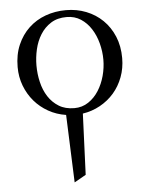

<svg xmlns="http://www.w3.org/2000/svg" viewBox="-54 -498 648 854"><g transform="rotate(-5 270.0 -70.5)"><path d="M232.9 10.3Q190.4 3.9 154.5 -16.4Q118.7 -36.6 92.5 -67.1Q66.4 -97.7 51.5 -136.7Q36.6 -175.8 36.6 -220.2Q36.6 -275.9 55.4 -319.3Q74.2 -362.8 106.2 -392.8Q138.2 -422.9 180.9 -438.5Q223.6 -454.1 272.5 -454.1Q320.8 -454.1 362.8 -437.5Q404.8 -420.9 436 -390.4Q467.3 -359.9 485.4 -316.7Q503.4 -273.4 503.4 -220.2Q503.4 -174.8 488.5 -135.3Q473.6 -95.7 447.3 -65.4Q420.9 -35.2 385 -15.4Q349.1 4.4 307.6 10.7L296.4 283.2L244.6 312.5ZM419.4 -220.2Q419.4 -256.8 409.9 -293.2Q400.4 -329.6 381.8 -358.6Q363.3 -387.7 335.9 -405.5Q308.6 -423.3 272.5 -423.3Q231.4 -423.3 202.6 -405Q173.8 -386.7 155.5 -357.4Q137.2 -328.1 128.9 -292Q120.6 -255.9 120.6 -220.2Q120.6 -182.1 129.2 -145.8Q137.7 -109.4 156.2 -80.6Q174.8 -51.8 203.4 -34.2Q231.9 -16.6 272.5 -16.6Q307.6 -16.6 335.2 -35.2Q362.8 -53.7 381.3 -83Q399.9 -112.3 409.7 -148.4Q419.4 -184.6 419.4 -220.2Z"/></g></svg>

Font: Cardo
Style: Bold
Weight: 700
Designer: David J. Perry
Foundry: David J. Perry
Version: Version 1.0011